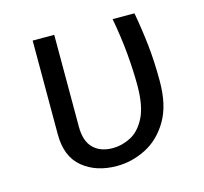

<svg xmlns="http://www.w3.org/2000/svg" viewBox="-85 -635 786 741"><g transform="rotate(-15 307.5 -264.0)"><path d="M512.3 -540Q524.6 -472.3 531.8 -406.4Q539 -340.5 539 -261.5Q539 -165.6 503.3 -105.4Q467.7 -45.1 411.8 -16.7Q355.9 11.8 294.9 11.8Q212.8 11.8 159.2 -32.3Q105.6 -76.4 105.6 -165.1V-540H191.8V-172.8Q191.8 -115.4 220 -87.2Q248.2 -59 297.9 -59Q334.4 -59 369.7 -77.2Q405.1 -95.4 428.2 -141Q451.3 -186.7 451.3 -269.2Q451.3 -326.2 445.4 -394.1Q439.5 -462.1 425.1 -540Z"/></g></svg>

Font: FiraCode Nerd Font
Style: Regular
Weight: 400
Designer: Carrois Corporate, Edenspiekermann AG, Nikita Prokopov
Foundry: Carrois Corporate, Edenspiekermann AG, Nikita Prokopov
Version: Version 6.002;Nerd Fonts 2.2.2